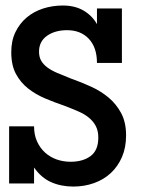

<svg xmlns="http://www.w3.org/2000/svg" viewBox="-20 -668 586 699"><path d="M439 -174.8Q439 -130.9 424.1 -96.4Q409.2 -62 383.5 -38.1Q357.9 -14.2 322.5 -1.5Q287.1 11.2 247.1 11.2Q202.1 11.2 166 -4.9Q129.9 -21 104 -58.1V0H13.2V-208H104Q104 -176.8 115 -152.8Q126 -128.9 144 -112.5Q162.1 -96.2 186 -87.6Q210 -79.1 236.8 -79.1Q282.2 -79.1 310.1 -100.1Q337.9 -121.1 337.9 -167Q337.9 -190.9 329.3 -208Q320.8 -225.1 304.9 -238.5Q289.1 -252 266.1 -262Q243.2 -272 213.9 -283.2Q179.2 -294.9 144.5 -309.6Q109.9 -324.2 82.5 -345.7Q55.2 -367.2 38.1 -398.7Q21 -430.2 21 -478Q21 -520 36.4 -551.5Q51.8 -583 77.4 -604.5Q103 -626 137 -637Q170.9 -647.9 209 -647.9Q252.9 -647.9 284.4 -629.4Q315.9 -610.8 333 -580.1V-637.2H423.8V-439H333Q333 -495.1 303.5 -526.6Q273.9 -558.1 224.1 -558.1Q180.2 -558.1 151.1 -537.6Q122.1 -517.1 122.1 -480Q122.1 -460.9 129.6 -447.5Q137.2 -434.1 151.6 -423.1Q166 -412.1 188 -402.6Q210 -393.1 238.8 -381.8Q274.9 -369.1 310.5 -353Q346.2 -336.9 374.5 -313.5Q402.8 -290 420.9 -256.6Q439 -223.1 439 -174.8Z"/></svg>

Font: Anonymous Pro
Style: Bold
Weight: 700
Monospace: yes
Designer: Mark Simonson
Version: Version 1.003